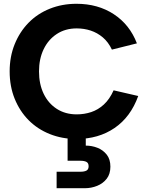

<svg xmlns="http://www.w3.org/2000/svg" viewBox="-20 -727 790 1014"><path d="M433 42Q465 42 494.5 53.5Q524 65 543.5 89.5Q563 114 563 153Q563 192 543.5 217Q524 242 493 254.5Q462 267 428 267H279V180H405Q425 180 436.5 174Q448 168 448 151Q448 134 436.5 128Q425 122 405 122H337V-5H433ZM31 -350Q31 -428 57.5 -493.5Q84 -559 131 -607Q178 -655 243 -681Q308 -707 384 -707Q497 -707 581 -652Q665 -597 703 -498L571 -465Q552 -505 523 -529.5Q494 -554 459 -565.5Q424 -577 385 -577Q325 -577 280 -547.5Q235 -518 210.5 -467Q186 -416 186 -350Q186 -283 210.5 -232Q235 -181 280 -152Q325 -123 385 -123Q425 -123 461.5 -135Q498 -147 528.5 -175Q559 -203 580 -250L710 -220Q670 -109 585 -51Q500 7 384 7Q308 7 243 -19Q178 -45 131 -92.5Q84 -140 57.5 -205.5Q31 -271 31 -350Z"/></svg>

Font: Albert Sans ExtraBold
Style: Regular
Weight: 800
Designer: Andreas Rasmussen
Foundry: a.Foundry
Version: Version 1.025